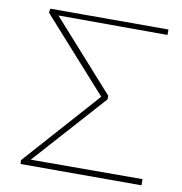

<svg xmlns="http://www.w3.org/2000/svg" viewBox="-76 -729 756 799"><g transform="rotate(10 302.5 -329.0)"><path d="M63 0 62 -16 355 -345 353 -325 70 -641 73 -658H572V-635L96 -636L102 -646L373 -343V-328L91 -13L84 -25L574 -26V0Z"/></g></svg>

Font: Ysabeau Office Thin
Style: Regular
Weight: 250
Designer: Christian Thalmann (Catharsis Fonts)
Version: Version 2.001;gftools[0.9.30]; featfreeze: tnum,lnum,ss02